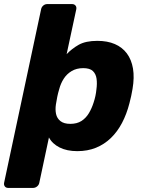

<svg xmlns="http://www.w3.org/2000/svg" viewBox="-59 -730 710 940"><path d="M-19 190Q-29.6 190 -35.2 182.8Q-40.9 175.5 -38.9 164.9L142.3 -684.9Q144.3 -695.5 152.8 -702.8Q161.4 -710 172 -710H294Q304.6 -710 310.6 -702.9Q316.5 -695.9 314.5 -684.9L267.2 -464.7Q291.9 -491.1 326.1 -510.6Q360.4 -530 417.6 -530Q466.9 -530 503.2 -514.3Q539.6 -498.6 562.2 -468.3Q584.7 -438 592.1 -394.4Q599.4 -350.7 589.9 -294.9Q586.6 -275.5 583.3 -260Q580 -244.5 574.7 -224.5Q561.2 -171.5 538.4 -128.2Q515.6 -84.9 483.7 -54.1Q451.7 -23.3 410.7 -6.6Q369.6 10 319.6 10Q268.6 10 232.8 -8Q197 -26 180.6 -57.1L133.4 164.9Q131.4 175.5 122.5 182.8Q113.6 190 103 190ZM285.2 -123.6Q317.7 -123.6 339.8 -137.7Q361.8 -151.9 376.2 -175.9Q390.6 -200 399.6 -228.9Q404.6 -243.9 408.1 -260Q411.5 -276.1 412.9 -291.1Q417.1 -320.4 413.8 -344.3Q410.5 -368.1 395.6 -382.3Q380.8 -396.4 348.3 -396.4Q315.6 -396.4 291.5 -381.9Q267.4 -367.4 252.7 -344.1Q238 -320.8 231.1 -294.1Q225.2 -274.8 221.5 -256.7Q217.7 -238.6 214.7 -218.6Q210.9 -193.6 215.4 -172.1Q220 -150.6 237 -137.1Q254 -123.6 285.2 -123.6Z"/></svg>

Font: Rubik Light
Style: Italic
Weight: 300
Italic angle: -12°
Designer: Hubert and Fischer
Foundry: Hubert and Fischer
Version: Version 2.300;gftools[0.9.30]